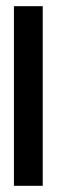

<svg xmlns="http://www.w3.org/2000/svg" viewBox="-20 -600 188 620"><path d="M25 0H118V-580H25Z"/></svg>

Font: Charger Sport
Style: Bd
Weight: 700
Designer: Jasper
Foundry: Cannot Into Space Fonts
Version: Version 1.1